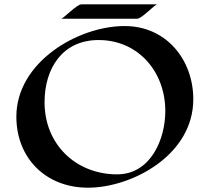

<svg xmlns="http://www.w3.org/2000/svg" viewBox="-20 -846 974 892"><path d="M878 -385C878 -567 754 -725 559 -725C342 -725 56 -557 56 -304C56 -113 191 26 389 26C591 26 878 -124 878 -385ZM438 -660C622 -660 748 -513 748 -330C748 -199 680 -36 524 -36C333 -36 187 -175 187 -371C187 -527 269 -660 438 -660ZM359 -826C336 -826 277 -761 264 -759H617C639 -759 698 -825 711 -826Z"/></svg>

Font: Eagle Lake
Style: Regular
Weight: 400
Designer: Astigmatic (AOETI)
Foundry: Astigmatic (AOETI)
Version: Version 1.000